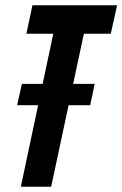

<svg xmlns="http://www.w3.org/2000/svg" viewBox="-20 -708 464 728"><path d="M45 -309 63 -390H339L322 -309ZM59 0 182 -580H80L103 -688H424L400 -580H298L174 0Z"/></svg>

Font: Saira ExtraCondensed
Style: Bold Italic
Weight: 700
Width: 2
Italic angle: -12°
Designer: Hector Gatti with collaboration of the Omnibus-Type team
Foundry: Omnibus-Type
Version: Version 1.101